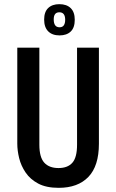

<svg xmlns="http://www.w3.org/2000/svg" viewBox="-20 -889 558 922"><path d="M262 13Q202 13 163.5 -7.5Q125 -28 103 -60.5Q81 -93 72 -129.5Q63 -166 63 -199V-660H169V-194Q169 -134 192.5 -108Q216 -82 261 -82Q305 -82 327.5 -107.5Q350 -133 350 -194V-660H455V-199Q455 -92 404.5 -39.5Q354 13 262 13ZM266 -719Q231 -719 211.5 -738.5Q192 -758 192 -795Q192 -832 211.5 -850.5Q231 -869 265 -869Q300 -869 319.5 -850Q339 -831 339 -794Q339 -756 319.5 -737.5Q300 -719 266 -719ZM266 -758Q280 -758 286.5 -767.5Q293 -777 293 -794Q293 -830 265 -830Q238 -830 238 -796Q238 -758 266 -758Z"/></svg>

Font: Bricolage Grotesque 12pt Condensed Medium
Style: Regular
Weight: 500
Width: 3
Designer: Mathieu Triay
Foundry: Atelier Triay
Version: Version 1.001; ttfautohint (v1.8.4.7-5d5b);gftools[0.9.33.de